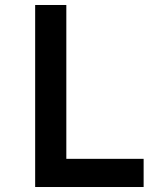

<svg xmlns="http://www.w3.org/2000/svg" viewBox="-20 -750 640 770"><path d="M556 0V-113H246V-730H121V0Z"/></svg>

Font: Tekne LDO
Style: Bold
Weight: 700
Monospace: yes
Designer: Alessio Laiso, Mario Rullo, Paolo Rosset
Foundry: Alessio Laiso
Version: Version 1.000;hotconv 1.0.109;makeotfexe 2.5.65596